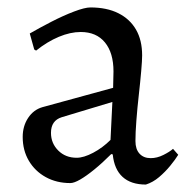

<svg xmlns="http://www.w3.org/2000/svg" viewBox="-20 -484 506 516"><path d="M372 12Q332 12 309.5 -8.5Q287 -29 283 -69L279 -70Q255 -46 233.5 -28.5Q212 -11 195.5 -1.5Q179 8 169 8Q132 8 103 -8Q74 -24 57.5 -52Q41 -80 41 -116Q41 -145 55.5 -167Q70 -189 94 -196L284 -248L285 -292Q285 -342 262 -370Q239 -398 197 -398Q169 -398 138 -385Q107 -372 77 -348L72 -351L60 -394Q86 -409 118 -425.5Q150 -442 179 -453Q208 -464 223 -464Q267 -464 298 -448.5Q329 -433 345.5 -404.5Q362 -376 362 -335Q362 -322 359.5 -293Q357 -264 353 -228.5Q349 -193 346.5 -160Q344 -127 344 -105Q344 -83 355 -71Q366 -59 385 -59Q402 -59 419 -67.5Q436 -76 445 -84L459 -68Q451 -55 437.5 -38.5Q424 -22 407.5 -8Q391 6 372 12ZM186 -60Q205 -60 230.5 -73.5Q256 -87 277 -108L282 -210L146 -169Q117 -160 117 -127Q117 -99 136.5 -79.5Q156 -60 186 -60Z"/></svg>

Font: Alegreya
Style: Regular
Weight: 400
Designer: Juan Pablo del Peral
Foundry: Huerta Tipografica
Version: Version 2.009